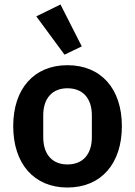

<svg xmlns="http://www.w3.org/2000/svg" viewBox="-20 -825 603 857"><path d="M268 -581 345 -618 250 -805 142 -752ZM281 12C431 12 524 -94 524 -262C524 -429 431 -534 281 -534C132 -534 39 -429 39 -262C39 -94 132 12 281 12ZM281 -91C215 -91 173 -134 173 -213V-310C173 -388 215 -431 281 -431C348 -431 390 -388 390 -310V-213C390 -134 348 -91 281 -91Z"/></svg>

Font: Braiins Sans SemiBold
Style: Regular
Weight: 600
Designer: Mike Abbink, Paul van der Laan, Pieter van Rosmalen, Jiri Chlebus, Lubos Buracinsky
Foundry: Bold Monday, Sudetype
Version: Version 1.000;hotconv 1.0.109;makeotfexe 2.5.65596